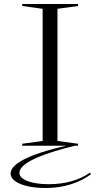

<svg xmlns="http://www.w3.org/2000/svg" viewBox="-20 -728 501 959"><path d="M370 -708V-698L267 -684V-24L370 -10V0H91V-10L193 -24V-684L91 -698V-708ZM369 -4Q224 31 150.5 66Q77 101 77 135Q77 161 118 176.5Q159 192 224 192Q283 192 334.5 178Q386 164 429 135L435 142Q390 175 332.5 193Q275 211 207 211Q157 211 117.5 202Q78 193 55.5 176.5Q33 160 33 139Q33 99 113.5 61.5Q194 24 355 -10Z"/></svg>

Font: Kalnia Expanded ExtraLight
Style: Regular
Weight: 250
Width: 7
Designer: Frida Medrano
Foundry: Frida Medrano
Version: Version 1.105